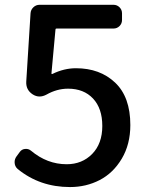

<svg xmlns="http://www.w3.org/2000/svg" viewBox="-20 -756 609 789"><path d="M267.6 12.7Q143.6 12.7 52.7 -61.5Q40 -72.3 40 -89.8Q40 -102.5 47.9 -113.3L61.5 -131.8Q69.3 -142.6 83 -144Q96.7 -145.5 107.4 -136.7Q173.8 -81.1 253.9 -81.1Q317.4 -81.1 358.9 -123.5Q400.4 -166 400.4 -238.3Q400.4 -310.5 362.3 -351.1Q324.2 -391.6 259.8 -391.6Q213.9 -391.6 170.9 -367.2Q156.2 -359.4 142.6 -359.4Q127.9 -359.4 114.3 -368.2Q85.9 -386.7 87.9 -420.9L105.5 -701.2Q106.4 -715.8 117.2 -726.1Q127.9 -736.3 142.6 -736.3H446.3Q460.9 -736.3 471.2 -726.1Q481.4 -715.8 481.4 -701.2V-673.8Q481.4 -659.2 471.2 -648.9Q460.9 -638.7 446.3 -638.7H211.9Q208 -638.7 208 -634.8L191.4 -454.1Q191.4 -453.1 192.4 -452.1Q193.4 -451.2 195.3 -452.1Q243.2 -475.6 292 -475.6Q390.6 -475.6 453.1 -416.5Q515.6 -357.4 515.6 -242.2Q515.6 -163.1 480.5 -104Q445.3 -44.9 389.6 -16.1Q334 12.7 267.6 12.7Z"/></svg>

Font: Gen Jyuu GothicL Medium
Style: Regular
Weight: 500
Designer: [Source Han Sans]
Ryoko NISHIZUKA  (kana & ideographs); Paul D. Hunt (Latin, Greek & Cyrillic); Wenlong ZHANG  (bopomofo
Version: Version 1.002.20150607